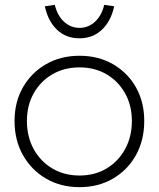

<svg xmlns="http://www.w3.org/2000/svg" viewBox="-20 -762 655 792"><path d="M308 10Q230 10 169.5 -25.5Q109 -61 74.5 -122.5Q40 -184 40 -263Q40 -341 74.5 -401.5Q109 -462 169.5 -497Q230 -532 308 -532Q386 -532 446.5 -497Q507 -462 541 -401.5Q575 -341 575 -263Q575 -184 541 -122.5Q507 -61 446.5 -25.5Q386 10 308 10ZM308 -38Q371 -38 419.5 -67Q468 -96 496 -147Q524 -198 524 -263Q524 -327 496 -377Q468 -427 419.5 -455.5Q371 -484 308 -484Q245 -484 196 -455.5Q147 -427 119 -377Q91 -327 91 -263Q91 -198 119 -147Q147 -96 196 -67Q245 -38 308 -38ZM308 -604Q252 -604 215 -639.5Q178 -675 165 -736L206 -742Q217 -697 244.5 -672Q272 -647 308 -647Q344 -647 371.5 -672Q399 -697 410 -742L451 -736Q438 -675 400.5 -639.5Q363 -604 308 -604Z"/></svg>

Font: Readex Pro ExtraLight
Style: Regular
Weight: 200
Designer: Bonnie Shaver-Troup, Thomas Jockin
Foundry: Lexend
Version: Version 1.203; ttfautohint (v1.8.3)